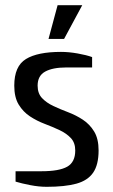

<svg xmlns="http://www.w3.org/2000/svg" viewBox="-20 -710 435 740"><path d="M160 10Q130 10 96.5 3.5Q63 -3 40 -10V-50H140Q208 -50 239 -67.5Q270 -85 270 -130Q270 -160 253 -178Q236 -196 209.5 -208.5Q183 -221 152.5 -232.5Q122 -244 95.5 -261.5Q69 -279 52 -307Q35 -335 35 -380Q35 -455 80 -482.5Q125 -510 215 -510Q245 -510 279 -504Q313 -498 335 -490V-450H235Q183 -450 154 -434Q125 -418 125 -380Q125 -350 142 -332Q159 -314 185.5 -301.5Q212 -289 242.5 -277.5Q273 -266 299.5 -248.5Q326 -231 343 -203Q360 -175 360 -130Q360 -75 339 -44.5Q318 -14 274 -2Q230 10 160 10ZM167 -560 202 -690H297L227 -560Z"/></svg>

Font: Cuprum
Style: Regular
Weight: 400
Designer: Jovanny Lemonad
Foundry: Jovanny Lemonad
Version: Version 3.000